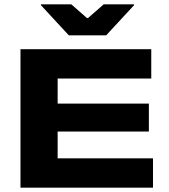

<svg xmlns="http://www.w3.org/2000/svg" viewBox="-20 -866 780 886"><path d="M74.5 0V-639H246V0ZM76.5 0V-135.5H686V0ZM164 -259V-388H667V-259ZM76.5 -503.5V-639H678V-503.5ZM297.5 -703 169 -842V-846H309L381.5 -782.5H386L458.5 -846H598.5V-842L470 -703Z"/></svg>

Font: Anek Latin Expanded
Style: Bold
Weight: 700
Width: 7
Designer: Yesha Goshar
Foundry: Ek Type
Version: Version 1.003